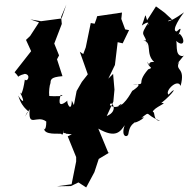

<svg xmlns="http://www.w3.org/2000/svg" viewBox="-20 -583 827 842"><path d="M295 6 277 15 314 106V125L294 225L229 234L291 233L324 217L358 239L394 172L413 114L461 85L455 87L411 -19C489 26 508 -7 527 -34C508 19 540 22 543 4C552 -55 582 -35 566 -59C550 -20 639 -81 600 -66C644 -99 611 -81 682 -53C649 -54 662 -95 650 -92C653 -112 724 -135 687 -131C742 -174 761 -212 719 -168C701 -184 760 -241 772 -206C795 -292 745 -269 766 -312C734 -279 804 -357 782 -337C740 -336 764 -405 748 -408C786 -370 796 -407 768 -435C750 -414 794 -483 755 -445C728 -447 775 -514 787 -529C709 -472 703 -493 735 -497L701 -528L664 -555L625 -494C614 -528 622 -522 602 -471C660 -512 609 -437 637 -493C583 -414 619 -447 625 -383C615 -422 651 -403 609 -406C650 -396 616 -348 656 -311C613 -316 652 -267 626 -313C631 -284 657 -288 630 -279C570 -210 632 -217 562 -211C620 -223 561 -185 561 -185C564 -196 530 -120 498 -118C534 -147 497 -95 462 -122C465 -148 506 -98 448 -74L477 -137L482 -190L476 -259L455 -238L484 -298L496 -398L518 -393L546 -451L529 -454L512 -500L515 -528L406 -512L403 -501L395 -479L378 -482L356 -375L345 -346L330 -356L365 -257L339 -224L316 -184L304 -122L295 -142C293 -83 270 -136 276 -142C227 -101 243 -153 246 -167C275 -161 216 -160 196 -162C191 -204 212 -253 199 -210C204 -234 197 -244 254 -249L230 -323L239 -340L218 -392L251 -478L248 -509L271 -563L250 -502L160 -490L113 -498L151 -485L112 -425L94 -408L125 -340L120 -363L44 -266C75 -236 41 -247 89 -259C117 -256 101 -221 89 -234C80 -173 69 -159 68 -178C96 -121 74 -139 60 -164C79 -98 118 -96 99 -90C89 -70 81 -57 110 -104C103 -19 141 -82 183 -50C183 -5 169 -16 173 -20C174 11 237 1 249 4C258 22 263 -39 259 0C282 7 286 -35 267 3Z"/></svg>

Font: Asimov Aggro
Style: It
Weight: 500
Designer: Google
Version: Version 2.000980; 2014